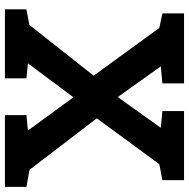

<svg xmlns="http://www.w3.org/2000/svg" viewBox="-14 -736 751 762"><g transform="rotate(90 361.0 -355.5)"><path d="M17.6 0V-85.4L79.6 -97.2L280.8 -352.1L91.3 -612.8L33.7 -625V-710.9H311.5V-625L243.7 -618.7L365.7 -447.8L487.8 -618.7L421.4 -625V-710.9H695.3V-625L632.3 -612.8L450.2 -364.7L654.3 -97.7L722.2 -85.4V0H437.5V-85.4L498.5 -91.3L366.7 -272L231.9 -91.3L291.5 -85.4V0Z"/></g></svg>

Font: Roboto Slab
Style: Bold
Weight: 700
Designer: Google
Version: Version 2.000; ttfautohint (v1.8.1.43-b0c9)